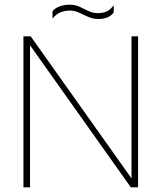

<svg xmlns="http://www.w3.org/2000/svg" viewBox="-20 -799 689 819"><path d="M400 -718Q377 -718 356.5 -727Q336 -736 317 -745Q298 -754 279 -754Q258 -754 239.5 -747Q221 -740 204 -720V-751Q215 -765 235 -772Q255 -779 276 -779Q301 -779 320 -770Q339 -761 357.5 -752Q376 -743 397 -743Q419 -743 435.5 -750.5Q452 -758 465 -777V-746Q445 -718 400 -718ZM80 0V-644H111L541 -38V-644H569V0H538L108 -606V0Z"/></svg>

Font: Kanit Thin
Style: Regular
Weight: 250
Designer: Katatrad Team
Foundry: CadsonDemak
Version: Version 2.000; ttfautohint (v1.8.3)